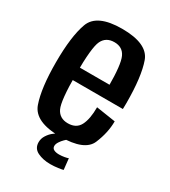

<svg xmlns="http://www.w3.org/2000/svg" viewBox="-168 -627 748 844"><g transform="rotate(30 206.0 -205.0)"><path d="M374.5 -173.5Q374.5 -116.5 349.2 -56Q324 4.5 200 4.5Q71 4.5 46 -67.2Q21 -139 21 -269Q21 -401 46.8 -471.8Q72.5 -542.5 200 -542.5Q329 -542.5 354 -472.8Q379 -403 379 -268.5Q379 -252 378.5 -238.5H113V-301.5H282L274.5 -292.5Q274.5 -403.5 258.2 -439Q242 -474.5 200 -474.5Q157.5 -474.5 140.5 -439.2Q123.5 -404 123.5 -269.5Q123.5 -134 140.5 -98.5Q157.5 -63 200 -63Q242.5 -63 259.5 -95.8Q276.5 -128.5 276.5 -188.5L374.5 -173.5ZM198.5 52.5Q198.5 64.5 208.8 69.8Q219 75 235 75Q248 75 262.2 72.5Q276.5 70 281 67.5L287 123.5Q281.5 125.5 261.8 128.2Q242 131 222.5 131Q185.5 131 158 117.5Q130.5 104 130.5 72.5Q130.5 54 140.8 38Q151 22 163.8 11.8Q176.5 1.5 182 0H235Q231.5 2 222.5 10.8Q213.5 19.5 206 31Q198.5 42.5 198.5 52.5Z"/></g></svg>

Font: Anybody Narrow Medium
Style: Regular
Weight: 500
Width: 3
Designer: Tyler Finck
Foundry: Etcetera Type Company
Version: Version 1.000; ttfautohint (v1.8)